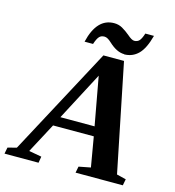

<svg xmlns="http://www.w3.org/2000/svg" viewBox="-174 -949 961 1052"><g transform="rotate(15 307.0 -423.0)"><path d="M147 -36 141 0H-52L-45 -36L5 -49L332 -660H449L573 -49L626 -36L619 0H351L358 -36L425 -49L396 -218H165L75 -49ZM336 -546 192 -272H386ZM439 -695 440 -696Q398 -696 352 -739Q329 -761 312 -761Q292 -761 282 -749Q271 -737 261 -706H213Q246 -846 344 -846Q370 -846 391 -834Q415 -820 435 -803Q460 -781 474 -781Q492 -781 503 -793Q514 -806 523 -835H572Q552 -760 520 -728Q487 -695 439 -695Z"/></g></svg>

Font: Libra Serif Modern
Style: Bold Italic
Weight: 700
Italic angle: -12°
Designer: Stefan Peev, Context Ltd
Foundry: Stefan Peev, Context Ltd
Version: Version 1.000